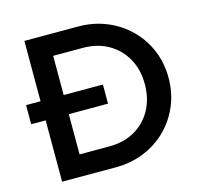

<svg xmlns="http://www.w3.org/2000/svg" viewBox="-102 -811 964 922"><g transform="rotate(-15 380.0 -350.0)"><path d="M96 0V-305H24V-400H96V-700H362Q438 -700 503 -673.5Q568 -647 616.5 -599.5Q665 -552 692 -488.5Q719 -425 719 -350Q719 -276 692 -212Q665 -148 617 -100.5Q569 -53 504 -26.5Q439 0 364 0ZM406 -305H211V-105H359Q431 -105 485.5 -136Q540 -167 570.5 -222.5Q601 -278 601 -351Q601 -423 570 -478Q539 -533 484.5 -564Q430 -595 359 -595H211V-400H406Z"/></g></svg>

Font: Outfit Medium
Style: Regular
Weight: 500
Designer: Rodrigo Fuenzalida
Foundry: fragTYPE
Version: Version 1.100; ttfautohint (v1.8.4.7-5d5b);gftools[0.9.27]